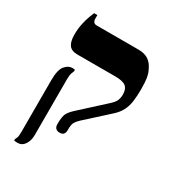

<svg xmlns="http://www.w3.org/2000/svg" viewBox="-182 -701 875 965"><g transform="rotate(30 255.0 -218.5)"><path d="M228 10Q212 10 204.5 1.5Q197 -7 197 -20V-25Q197 -66 206 -83.5Q215 -101 238 -122L376 -248Q397 -267 402.5 -282.5Q408 -298 408 -313Q408 -347 390.5 -361Q373 -375 330 -375H110Q75 -375 60.5 -394.5Q46 -414 46 -455Q46 -489 52.5 -518.5Q59 -548 67 -569Q75 -590 78 -597H97V-577Q97 -563 103 -556.5Q109 -550 120 -550H364Q398 -550 421 -535Q444 -520 459 -485Q467 -469 470.5 -446.5Q474 -424 474 -383Q474 -346 470 -315Q466 -284 453.5 -259Q441 -234 417 -212L286 -93Q273 -81 265 -68Q257 -55 257 -25V-19Q257 -7 250.5 1.5Q244 10 228 10ZM70 160Q58 160 50 158V150Q52 146 56 137Q60 128 60 101V-197Q60 -258 79 -281Q98 -304 121 -304Q129 -304 137 -302V-294Q135 -290 130.5 -277.5Q126 -265 126 -241V81Q126 115 111 137.5Q96 160 70 160Z"/></g></svg>

Font: Frank Ruhl Libre ExtraBold
Style: Regular
Weight: 800
Designer: Yanek Iontef
Foundry: Fontef
Version: Version 6.003;gftools[0.9.30]